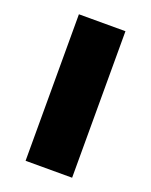

<svg xmlns="http://www.w3.org/2000/svg" viewBox="-104 -569 494 628"><g transform="rotate(20 143.0 -255.0)"><path d="M62 0V-510H224V0Z"/></g></svg>

Font: Saira
Style: Bold
Weight: 700
Designer: Hector Gatti with collaboration of the Omnibus-Type team
Foundry: Omnibus-Type
Version: Version 1.100; ttfautohint (v1.8.3)